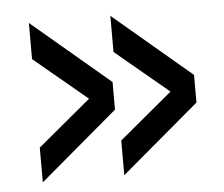

<svg xmlns="http://www.w3.org/2000/svg" viewBox="-40 -545 630 540"><g transform="rotate(-5 275.0 -275.0)"><path d="M60 -500V-398L210 -273L60 -148V-50L280 -236V-314ZM290 -500V-398L440 -273L290 -148V-50L510 -236V-314Z"/></g></svg>

Font: Golos Text VF
Style: Regular
Weight: 400
Designer: A.Korolkova, Vitaly Kuzmin
Foundry: ParaType Ltd
Version: Version 2.005